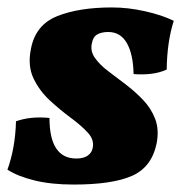

<svg xmlns="http://www.w3.org/2000/svg" viewBox="-25 -487 495 516"><path d="M276 -467Q320 -467 366 -456.5Q412 -446 442 -431Q424 -375 423 -300Q403 -291 380 -288.5Q357 -286 334 -288Q333 -341 316 -371Q299 -401 266 -401Q248 -401 236.5 -394.5Q225 -388 222 -371Q217 -350 230 -331.5Q243 -313 265.5 -296Q288 -279 313 -260Q338 -241 359.5 -218.5Q381 -196 392 -167.5Q403 -139 396 -102Q383 -38 330 -14.5Q277 9 173 9Q113 9 68 -2Q23 -13 -5 -31Q16 -89 18 -161Q57 -175 108 -170Q108 -61 180 -61Q200 -61 211 -69Q222 -77 224 -89Q229 -111 211 -130.5Q193 -150 164.5 -171Q136 -192 108.5 -217.5Q81 -243 65 -276.5Q49 -310 58 -355Q70 -420 128.5 -443.5Q187 -467 276 -467Z"/></svg>

Font: Vollkorn ExtraBold
Style: Italic
Weight: 800
Italic angle: -11°
Designer: Friedrich Althausen
Foundry: Friedrich Althausen
Version: Version 5.000; ttfautohint (v1.8.3)